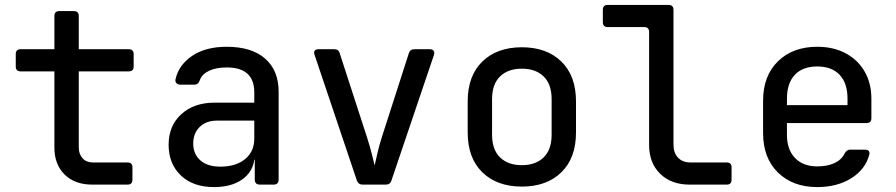

<svg xmlns="http://www.w3.org/2000/svg" viewBox="-20 -750 3640 780"><path d="M355 0Q284 0 242.5 -41Q201 -82 201 -150V-460H64Q44 -460 44 -480V-530Q44 -550 64 -550H201V-685Q201 -705 221 -705H280Q300 -705 300 -685V-550H503Q523 -550 523 -530V-480Q523 -460 503 -460H300V-151Q300 -124 315.5 -107Q331 -90 357 -90H498Q518 -90 518 -70V-20Q518 0 498 0Z M849 10Q764 10 714.5 -37.5Q665 -85 665 -162Q665 -239 716.5 -286Q768 -333 852 -333H1013V-375Q1013 -476 901 -476Q858 -476 829.5 -462.5Q801 -449 792 -425Q786 -406 769 -406H713Q703 -406 697 -412Q691 -418 693 -428Q706 -486 760.5 -523Q815 -560 901 -560Q1002 -560 1057 -512Q1112 -464 1112 -377V-21Q1112 0 1091 0H1036Q1015 0 1015 -21V-101H1013Q1006 -50 962.5 -20Q919 10 849 10ZM875 -73Q938 -73 975.5 -103.5Q1013 -134 1013 -187V-260H861Q818 -260 791.5 -234.5Q765 -209 765 -167Q765 -124 794 -98.5Q823 -73 875 -73Z M1453 0Q1436 0 1430 -16L1258 -527Q1254 -538 1258.5 -544Q1263 -550 1274 -550H1338Q1356 -550 1360 -534L1472 -189Q1482 -157 1490 -126.5Q1498 -96 1502 -78Q1506 -96 1513 -126.5Q1520 -157 1530 -189L1641 -534Q1646 -550 1663 -550H1727Q1737 -550 1741.5 -544Q1746 -538 1743 -527L1570 -16Q1565 0 1547 0Z M2100 8Q1999 8 1939.5 -50Q1880 -108 1880 -212V-338Q1880 -442 1939.5 -500Q1999 -558 2100 -558Q2201 -558 2260.5 -500Q2320 -442 2320 -338V-212Q2320 -108 2260.5 -50Q2201 8 2100 8ZM2100 -79Q2156 -79 2188.5 -110.5Q2221 -142 2221 -203V-347Q2221 -408 2188.5 -439.5Q2156 -471 2100 -471Q2044 -471 2011.5 -439.5Q1979 -408 1979 -347V-203Q1979 -142 2011.5 -110.5Q2044 -79 2100 -79Z M2782 0Q2707 0 2662 -44Q2617 -88 2617 -161V-620Q2617 -640 2597 -640H2449Q2429 -640 2429 -660V-710Q2429 -730 2449 -730H2696Q2716 -730 2716 -710V-162Q2716 -129 2734.5 -109.5Q2753 -90 2785 -90H2932Q2952 -90 2952 -70V-20Q2952 0 2932 0Z M3300 10Q3201 10 3140.5 -49Q3080 -108 3080 -210V-340Q3080 -442 3140.5 -501Q3201 -560 3300 -560Q3366 -560 3415.5 -533.5Q3465 -507 3492.5 -459.5Q3520 -412 3520 -349V-270Q3520 -250 3500 -250H3177V-202Q3177 -142 3210 -108Q3243 -74 3300 -74Q3341 -74 3370 -87.5Q3399 -101 3411 -126Q3420 -142 3433 -142H3493Q3515 -142 3512 -123Q3496 -62 3438.5 -26Q3381 10 3300 10ZM3177 -349V-323H3423V-349Q3423 -412 3391 -446Q3359 -480 3300 -480Q3241 -480 3209 -446Q3177 -412 3177 -349Z"/></svg>

Font: Pitagon Sans Mono Medium
Style: Regular
Weight: 500
Monospace: yes
Designer: Travis Tran
Foundry: Pitagon
Version: Version 1.001; ttfautohint (v1.8.4.7-5d5b);gftools[0.9.26]